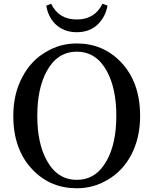

<svg xmlns="http://www.w3.org/2000/svg" viewBox="-20 -987 819 1025"><path d="M390 18C450 18 505 3 556 -28C609 -59 650 -103 680 -159C712 -220 728 -289 728 -368C728 -488 694 -584 625 -656C562 -722 483 -755 390 -755C330 -755 275 -740 224 -709C171 -678 130 -634 100 -577C67 -516 51 -447 51 -368C51 -249 85 -153 154 -81C217 -15 296 18 390 18ZM390 -27C321 -27 268 -61 230 -130C196 -191 179 -271 179 -369C179 -466 196 -546 230 -608C268 -677 321 -711 390 -711C459 -711 512 -677 550 -608C584 -546 601 -466 601 -369C601 -271 584 -191 550 -130C512 -61 459 -27 390 -27ZM390 -815C437 -815 476 -830 505 -860C530 -885 547 -918 554 -957L527 -967C500 -911 454 -883 390 -883C325 -883 280 -911 253 -967L227 -957C233 -918 249 -886 274 -860C304 -830 343 -815 390 -815Z"/></svg>

Font: AllPunType SemiBold
Style: Regular
Weight: 600
Version: 1.0